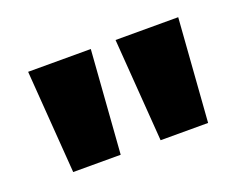

<svg xmlns="http://www.w3.org/2000/svg" viewBox="-56 -811 574 452"><g transform="rotate(-20 231.0 -585.0)"><path d="M200 -714H43L62 -456H181ZM419 -714H262L281 -456H400Z"/></g></svg>

Font: Noto Sans Armenian ExtraCondensed ExtraBold
Style: Regular
Weight: 800
Width: 2
Designer: Monotype Design Team
Foundry: Monotype Imaging Inc.
Version: Version 2.008